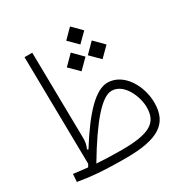

<svg xmlns="http://www.w3.org/2000/svg" viewBox="-167 -839 919 966"><g transform="rotate(-30 293.0 -356.0)"><path d="M288.1 1.5C474.1 1.5 550.8 -47.4 550.8 -168C550.8 -268.6 488.3 -374 395.5 -374C327.6 -374 246.6 -292.5 145.5 -130.4L139.2 -134.3C148.9 -155.8 151.9 -173.3 151.4 -197.3L144 -693.4H99.1L108.4 -68.8C105 -64 102.1 -58.6 99.1 -53.2C69.3 -56.2 42.5 -59.6 16.6 -63L13.2 -18.1C81.1 -6.3 152.3 1.5 288.1 1.5ZM144.5 -49.3C254.4 -233.9 336.4 -328.1 393.1 -328.1C465.8 -328.1 505.9 -229.5 505.9 -168C505.9 -79.6 453.6 -44.4 289.6 -44.4C232.4 -44.4 185.5 -46.4 144.5 -49.3ZM312 -488.3 366.2 -542.5 312 -597.2 257.8 -542.5ZM434.1 -488.3 488.3 -542.5 434.1 -597.2 379.9 -542.5ZM374.5 -608.4 426.8 -660.2 374.5 -712.9 322.3 -660.2Z"/></g></svg>

Font: Cascadia Mono PL ExtraLight
Style: Regular
Weight: 200
Monospace: yes
Designer: Aaron Bell
Foundry: Saja Typeworks
Version: Version 2404.023